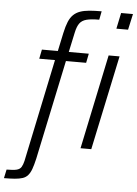

<svg xmlns="http://www.w3.org/2000/svg" viewBox="-130 -790 737 1032"><g transform="rotate(5 238.0 -273.5)"><path d="M-69 196 -59 149Q-22 149 -4.5 144.5Q13 140 20.5 127.5Q28 115 33 94L149 -460H64L74 -510H160L181 -609Q189 -646 199 -670Q209 -694 224 -708.5Q239 -723 260 -730.5Q281 -738 309.5 -740.5Q338 -743 376 -743L367 -697Q323 -697 298.5 -690.5Q274 -684 261.5 -667Q249 -650 242 -617L219 -510H327L317 -460H208L95 76Q87 111 79 133Q71 155 59.5 168Q48 181 31 186.5Q14 192 -10.5 194Q-35 196 -69 196ZM463 -657 481 -743H545L526 -657ZM327 0 434 -510H493L385 0Z"/></g></svg>

Font: Saira SemiCondensed Light
Style: Italic
Weight: 300
Width: 4
Italic angle: -12°
Designer: Hector Gatti with collaboration of the Omnibus-Type team
Foundry: Omnibus-Type
Version: Version 1.101